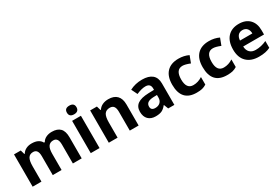

<svg xmlns="http://www.w3.org/2000/svg" viewBox="51 -1602 3648 2529"><g transform="rotate(-30 1875.0 -338.0)"><path d="M510.3 -246.6V0H376V-287.1Q376 -340.8 357.9 -366.9Q339.8 -393.1 302.2 -393.1Q251 -393.1 227.5 -355.5Q204.1 -318.4 204.1 -231V0H70.3V-491.2H172.9L190.9 -428.2H198.2Q217.8 -462.4 255.1 -481.4Q292.5 -500.5 340.8 -500.5Q451.7 -500.5 490.2 -428.2H502.4Q521.5 -462.9 560.1 -481.7Q598.6 -500.5 647.5 -500.5Q732.4 -500.5 774.4 -457Q816.4 -413.6 816.4 -320.3V0H682.1V-287.1Q682.1 -340.8 664.1 -366.9Q646 -393.1 608.4 -393.1Q558.6 -393.1 534.4 -357.7Q510.3 -322.3 510.3 -246.6Z M1021.5 -552.2Q948.2 -552.2 948.2 -618.2Q948.2 -683.6 1021.5 -683.6Q1094.2 -683.6 1094.2 -618.2Q1094.2 -586.4 1075.7 -569.3Q1057.1 -552.2 1021.5 -552.2ZM1087.9 -491.2V0H954.1V-491.2Z M1682.1 -320.3V0H1547.9V-287.1Q1547.9 -340.8 1528.8 -366.9Q1509.8 -393.1 1468.8 -393.1Q1413.1 -393.1 1387.2 -355.5Q1362.3 -318.4 1362.3 -231V0H1228.5V-491.2H1331.1L1349.1 -428.2H1356.4Q1378.4 -463.4 1417.7 -481.9Q1457 -500.5 1507.3 -500.5Q1593.3 -500.5 1637.7 -454.3Q1682.1 -408.2 1682.1 -320.3Z M2092.3 -187V-227.5L2040.5 -226.1Q1981.4 -224.1 1953.1 -204.8Q1924.8 -185.5 1924.8 -146Q1924.8 -89.4 1989.7 -89.4Q2036.6 -89.4 2064.5 -116Q2092.3 -142.6 2092.3 -187ZM2225.6 0H2131.8L2106 -66.9H2102.5Q2068.4 -23.9 2032.7 -7.3Q1997.1 8.8 1939.5 8.8Q1868.2 8.8 1827.6 -32Q1787.1 -72.8 1787.1 -147Q1787.1 -224.1 1841.1 -261.7Q1895 -299.3 2006.8 -303.2L2092.3 -305.7V-327.1Q2092.3 -401.9 2015.6 -401.9Q1957.5 -401.9 1877.4 -366.7L1833 -457Q1917.5 -501.5 2021 -501.5Q2121.1 -501.5 2173.3 -457.8Q2225.6 -414.1 2225.6 -327.1Z M2646.5 1Q2614.7 8.8 2563 8.8Q2333.5 8.8 2333.5 -243.2Q2333.5 -368.2 2395.8 -434.3Q2458 -500.5 2574.7 -500.5Q2658.7 -500.5 2727.5 -467.3L2688 -363.3Q2615.2 -392.6 2574.7 -392.6Q2470.2 -392.6 2470.2 -243.7Q2470.2 -99.6 2574.7 -99.6Q2647.5 -99.6 2712.4 -142.6V-27.8Q2680.7 -7.3 2646.5 1Z M3109.4 1Q3077.6 8.8 3025.9 8.8Q2796.4 8.8 2796.4 -243.2Q2796.4 -368.2 2858.6 -434.3Q2920.9 -500.5 3037.6 -500.5Q3121.6 -500.5 3190.4 -467.3L3150.9 -363.3Q3078.1 -392.6 3037.6 -392.6Q2933.1 -392.6 2933.1 -243.7Q2933.1 -99.6 3037.6 -99.6Q3110.4 -99.6 3175.3 -142.6V-27.8Q3143.6 -7.3 3109.4 1Z M3608.9 0Q3568.4 8.8 3511.2 8.8Q3392.6 8.8 3325.7 -56.6Q3259.3 -121.6 3259.3 -242.2Q3259.3 -365.7 3320.8 -433.1Q3383.3 -500.5 3491.7 -500.5Q3595.7 -500.5 3653.8 -440.9Q3711.9 -381.3 3711.9 -277.3V-212.4H3395Q3397 -154.8 3429 -122.8Q3460.9 -90.8 3517.6 -90.8Q3602.1 -90.8 3684.1 -129.4V-25.9Q3647.9 -7.8 3608.9 0ZM3585.9 -301.3Q3585.4 -350.6 3560.5 -377.9Q3535.6 -405.3 3492.7 -405.3Q3450.2 -405.3 3425.8 -378.2Q3401.4 -351.1 3397.9 -301.3Z"/></g></svg>

Font: Khula Bold
Style: Regular
Weight: 700
Designer: Erin McLaughlin, Steve Matteson
Version: Version 1.000;PS 1.0;hotconv 1.0.72;makeotf.lib2.5.5900